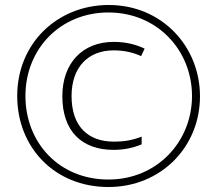

<svg xmlns="http://www.w3.org/2000/svg" viewBox="-20 -742 871 770"><path d="M415 8C624 8 782 -151 782 -356C782 -555 630 -722 416 -722C212 -722 49 -570 49 -357C49 -152 198 8 415 8ZM415 -22C216 -22 82 -171 82 -357C82 -547 223 -692 415 -692C610 -692 750 -541 750 -357C750 -173 609 -22 415 -22ZM435 -141C478 -141 514 -149 548 -163V-194C509 -179 477 -174 437 -174C333 -174 267 -235 267 -357C267 -471 332 -540 436 -540C479 -540 515 -531 546 -517L560 -547C526 -563 487 -574 436 -574C310 -574 230 -488 230 -356C230 -215 309 -141 435 -141Z"/></svg>

Font: Noto Sans Devanagari SemiCondensed ExtraLight
Style: Regular
Weight: 200
Width: 4
Designer: Jelle Bosma - Monotype Design Team
Foundry: Monotype Imaging Inc.
Version: Version 2.004